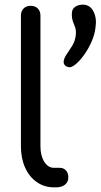

<svg xmlns="http://www.w3.org/2000/svg" viewBox="-20 -806 433 826"><path d="M212 0Q171 0 138.5 -22.5Q106 -45 88 -85Q70 -125 70 -177V-739Q70 -758 81.5 -769.5Q93 -781 112 -781Q131 -781 142.5 -769.5Q154 -758 154 -739V-177Q154 -136 170.5 -110Q187 -84 212 -84H237Q254 -84 264 -72.5Q274 -61 274 -42Q274 -23 259.5 -11.5Q245 0 221 0ZM276 -517Q265 -519 259 -525.5Q253 -532 254 -543Q256 -557 267.5 -573.5Q279 -590 291 -609.5Q303 -629 306 -655Q308 -675 303.5 -687.5Q299 -700 294 -713Q289 -726 289 -746Q289 -767 303 -776.5Q317 -786 336 -786Q367 -786 382 -757Q397 -728 391 -689Q388 -659 374.5 -628Q361 -597 342.5 -571Q324 -545 306 -530Q288 -515 276 -517Z"/></svg>

Font: Comfortaa Medium
Style: Regular
Weight: 500
Designer: Johan Aakerlund
Foundry: Johan Aakerlund
Version: Version 3.104; ttfautohint (v1.8.1.43-b0c9)